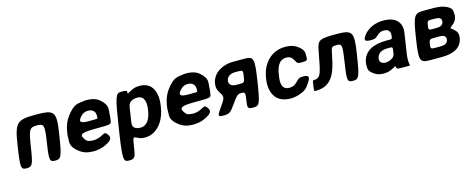

<svg xmlns="http://www.w3.org/2000/svg" viewBox="-36 -1192 5033 2049"><g transform="rotate(-15 2480.5 -167.5)"><path d="M555 -264C592 -504 575 -528 366 -528C157 -528 132 -504 95 -264C58 -24 60 0 125 0C189 0 198 -19 227 -207C256 -395 267 -414 348 -414C428 -414 433 -395 404 -207C375 -19 379 0 443 0C507 0 518 -24 555 -264Z M1055 -124C1028 -159 1027 -147 968 -120C945 -110 919 -104 890 -104C881 -104 872 -105 864 -106C843 -110 824 -104 795 -152C763 -203 794 -218 948 -218C1101 -218 1116 -221 1120 -248L1125 -278C1128 -298 1130 -316 1130 -334C1131 -381 1155 -423 1069 -496C1037 -523 991 -538 932 -538C913 -538 895 -536 878 -533C832 -524 789 -534 707 -424C675 -381 653 -328 643 -265L640 -246C637 -228 636 -211 637 -195C638 -150 617 -107 713 -34C750 -6 799 10 862 10C911 10 954 0 990 -16C1084 -59 1081 -89 1055 -124ZM993 -326V-320C992 -315 983 -314 894 -314C805 -314 781 -333 837 -391C856 -411 881 -424 914 -424C975 -424 1002 -387 993 -326Z M1373 -503C1374 -526 1368 -528 1309 -528C1249 -528 1237 -494 1186 -163C1135 169 1136 203 1201 203C1265 203 1273 192 1290 79C1308 -35 1306 -32 1357 -6C1376 4 1400 10 1430 10C1463 10 1495 3 1522 -11C1604 -52 1659 -141 1677 -259L1679 -270C1685 -310 1687 -347 1683 -380C1672 -469 1625 -538 1514 -538C1482 -538 1456 -532 1432 -521C1371 -493 1371 -479 1373 -503ZM1411 -104C1387 -104 1369 -109 1354 -118C1318 -142 1328 -166 1343 -265C1358 -363 1356 -387 1399 -410C1415 -418 1435 -423 1459 -423C1538 -423 1550 -349 1538 -270L1536 -259C1524 -180 1490 -104 1411 -104Z M2157 -124C2130 -159 2129 -147 2070 -120C2047 -110 2021 -104 1992 -104C1983 -104 1974 -105 1966 -106C1945 -110 1926 -104 1897 -152C1865 -203 1896 -218 2050 -218C2203 -218 2218 -221 2222 -248L2227 -278C2230 -298 2232 -316 2232 -334C2233 -381 2257 -423 2171 -496C2139 -523 2093 -538 2034 -538C2015 -538 1997 -536 1980 -533C1934 -524 1891 -534 1809 -424C1777 -381 1755 -328 1745 -265L1742 -246C1739 -228 1738 -211 1739 -195C1740 -150 1719 -107 1815 -34C1852 -6 1901 10 1964 10C2013 10 2056 0 2092 -16C2186 -59 2183 -89 2157 -124ZM2095 -326V-320C2094 -315 2085 -314 1996 -314C1907 -314 1883 -333 1939 -391C1958 -411 1983 -424 2016 -424C2077 -424 2104 -387 2095 -326Z M2303 -104C2235 -10 2236 0 2301 0C2365 0 2378 -8 2437 -92C2496 -175 2506 -183 2547 -183C2587 -183 2590 -175 2577 -92C2564 -8 2569 0 2634 0C2698 0 2708 -24 2745 -264C2782 -504 2775 -528 2670 -528H2553C2518 -528 2485 -524 2457 -515C2383 -493 2314 -442 2300 -352C2294 -315 2302 -285 2316 -262C2353 -197 2369 -197 2303 -104ZM2441 -347C2448 -391 2489 -415 2535 -415H2581C2623 -415 2626 -409 2617 -348C2608 -287 2603 -281 2560 -281H2512C2468 -281 2434 -305 2441 -347Z M2981 -257 2983 -271C2996 -353 3025 -424 3107 -424C3134 -424 3156 -415 3168 -398C3206 -352 3188 -332 3248 -332C3308 -332 3319 -337 3317 -377C3316 -415 3330 -450 3250 -505C3219 -526 3178 -538 3126 -538C3085 -538 3049 -531 3017 -518C2925 -479 2861 -393 2842 -271L2840 -257C2834 -220 2834 -185 2839 -153C2854 -57 2917 10 3042 10C3075 10 3106 4 3133 -5C3203 -30 3221 -43 3260 -102C3304 -169 3285 -183 3225 -183C3165 -183 3174 -163 3124 -125C3107 -111 3084 -104 3058 -104C2974 -104 2968 -174 2981 -257Z M3685 -528C3502 -528 3482 -518 3461 -416C3440 -313 3439 -299 3430 -256C3427 -241 3424 -228 3421 -217C3407 -159 3391 -116 3331 -116H3324C3317 -116 3315 -111 3308 -58C3301 -5 3301 0 3312 0H3323C3497 0 3548 -133 3581 -303L3593 -359C3603 -409 3609 -414 3665 -414C3720 -414 3723 -395 3694 -207C3665 -19 3668 0 3733 0C3797 0 3807 -24 3844 -264C3881 -504 3867 -528 3685 -528Z M4359 -128 4393 -352C4398 -383 4397 -410 4390 -433C4370 -501 4308 -538 4210 -538C4141 -538 4083 -519 4039 -488C4021 -475 4003 -459 3988 -439C3947 -383 3965 -370 4030 -370C4094 -370 4087 -388 4130 -418C4145 -428 4164 -434 4186 -434C4239 -434 4260 -404 4252 -353L4249 -338C4247 -324 4244 -323 4216 -323H4184C4050 -323 3933 -279 3913 -148C3911 -137 3911 -126 3912 -115C3914 -87 3904 -60 3970 -17C3995 0 4027 10 4068 10C4099 10 4126 4 4150 -6C4210 -32 4209 -44 4212 -21C4214 -1 4224 0 4289 0C4353 0 4360 0 4361 -4C4362 -8 4355 -12 4354 -62C4354 -82 4355 -103 4359 -128ZM4056 -159C4065 -218 4115 -240 4176 -240H4205C4231 -240 4233 -236 4227 -195C4220 -153 4222 -136 4177 -113C4159 -103 4139 -98 4116 -98C4077 -98 4050 -122 4056 -159Z M4959 -381C4961 -393 4961 -405 4960 -416C4957 -444 4966 -478 4883 -510C4849 -523 4806 -528 4759 -528H4649C4548 -528 4534 -504 4497 -264C4460 -24 4468 0 4584 0H4711C4829 0 4932 -35 4950 -151C4956 -188 4946 -215 4926 -234C4872 -289 4864 -260 4920 -310C4940 -328 4954 -351 4959 -381ZM4812 -165C4806 -125 4772 -113 4728 -113H4672C4620 -113 4617 -118 4624 -166C4631 -214 4637 -219 4689 -219H4745C4790 -219 4818 -205 4812 -165ZM4815 -362C4809 -324 4777 -314 4734 -314H4691C4651 -314 4648 -319 4655 -365C4662 -410 4666 -415 4702 -415H4741C4789 -415 4822 -406 4815 -362Z"/></g></svg>

Font: Asimov Print
Style: AIt
Weight: 500
Designer: Google
Version: Version 2.000980: 2014